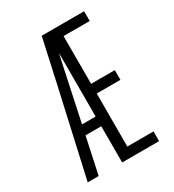

<svg xmlns="http://www.w3.org/2000/svg" viewBox="-178 -838 855 941"><g transform="rotate(-30 250.0 -367.5)"><path d="M40 0 150 -490 204 -735H444V-680H296V-410H430V-355H296V-55H444V0H235V-205H146L102 0ZM158 -260H235V-620Q228 -588 221 -555.5Q214 -523 207 -490Z"/></g></svg>

Font: Iosevka SS04 Light
Style: Regular
Weight: 300
Monospace: yes
Designer: Belleve Invis
Foundry: Belleve Invis
Version: Version 19.0.0; ttfautohint (v1.8.4)